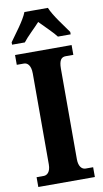

<svg xmlns="http://www.w3.org/2000/svg" viewBox="-101 -977 547 1023"><g transform="rotate(-10 172.0 -465.5)"><path d="M14 -784V-771H83C103 -798 146 -837 172 -866C197 -840 248 -791 262 -771H331V-784C305 -822 254 -886 236 -931H109C92 -886 40 -822 14 -784ZM20 0H326V-53H285C266 -53 248 -70 248 -110V-600C248 -647 262 -661 285 -661H326V-714H20V-661H59C76 -661 96 -647 96 -601V-109C96 -67 76 -53 59 -53H20Z"/></g></svg>

Font: Noto Serif Georgian ExtraCondensed ExtraBold
Style: Regular
Weight: 800
Width: 2
Designer: Monotype Design Team, Akaki Razmadze
Foundry: Google LLC
Version: Version 2.003